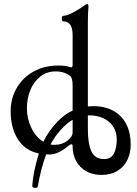

<svg xmlns="http://www.w3.org/2000/svg" viewBox="-20 -746 669 941"><path d="M620.6 -38.6Q620.6 4.9 603.8 38.8Q586.9 72.8 554.7 92Q522.5 111.3 477.5 111.3Q434.6 111.3 402.6 93.3Q370.6 75.2 353.3 43.5Q335.9 11.7 335.9 -27.8Q335.9 -39.1 330.6 -39.1Q325.2 -39.1 316.9 -32.2Q290.5 -10.7 267.6 0.2Q244.6 11.2 221.2 11.2Q210.4 11.2 206.1 10.7Q179.7 82.5 165.5 167Q164.1 174.8 152.8 174.8Q137.2 174.8 138.2 163.6Q142.6 96.7 170.4 6.3Q101.1 -8.8 66.7 -64.9Q32.2 -121.1 32.2 -200.7Q32.2 -263.7 62 -314.9Q91.8 -366.2 144.8 -395.5Q197.8 -424.8 264.2 -424.8Q302.2 -424.8 319.8 -418Q325.2 -416 329.1 -416Q335.9 -416 335.9 -428.2V-573.7Q335.9 -641.1 291 -641.1Q282.7 -641.1 282.7 -654.8Q282.7 -668.5 291 -668.5Q298.8 -668.5 312.3 -673.1Q325.7 -677.7 338.9 -685.1Q372.6 -703.6 386.2 -713.9Q401.9 -726.1 407.7 -726.1Q413.6 -726.1 413.6 -712.4Q410.6 -679.2 410.6 -637.2V-224.1Q424.8 -225.6 439 -225.6Q496.1 -225.6 537.1 -202.1Q578.1 -178.7 599.4 -136.5Q620.6 -94.2 620.6 -38.6ZM335.9 -326.2Q335.9 -362.8 325.2 -372.1Q296.9 -396 252.9 -396Q209 -396 177 -370.6Q145 -345.2 128.4 -303.7Q111.8 -262.2 111.8 -214.8Q111.8 -164.6 133.8 -119.1Q155.8 -73.7 192.4 -51.3Q216.8 -101.1 255.9 -143.6Q294.9 -186 335.9 -204.1ZM552.2 -62.5Q552.2 -99.1 534.7 -125.7Q517.1 -152.3 486.3 -166.5Q455.6 -180.7 417 -180.7H410.6V-112.8Q410.6 -42 428 -4.2Q445.3 33.7 490.2 33.7Q523.9 33.7 538.1 6.8Q552.2 -20 552.2 -62.5ZM335.9 -158.7Q306.2 -142.1 276.4 -108.2Q246.6 -74.2 227.5 -37.6Q236.8 -36.1 246.1 -36.1Q284.2 -36.1 310.1 -56.2Q335.9 -76.2 335.9 -97.2Z"/></svg>

Font: JuniusX
Style: Regular
Weight: 400
Designer: Peter S. Baker
Foundry: Briery Creek Software
Version: Version 1.004